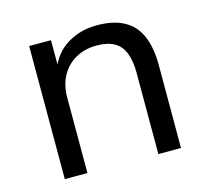

<svg xmlns="http://www.w3.org/2000/svg" viewBox="-79 -588 740 680"><g transform="rotate(-15 291.0 -248.5)"><path d="M79 0V-488H159V-380H151Q172 -438 220 -467.5Q268 -497 329 -497Q389 -497 428 -476Q467 -455 486 -412Q505 -369 505 -304V0H422V-299Q422 -342 410.5 -371Q399 -400 374.5 -414Q350 -428 310 -428Q266 -428 232.5 -409Q199 -390 180.5 -356Q162 -322 162 -277V0Z"/></g></svg>

Font: Nunito Sans 12pt ExtraLight 11pt
Style: Regular
Weight: 400
Version: Version 3.101;gftools[0.9.27]